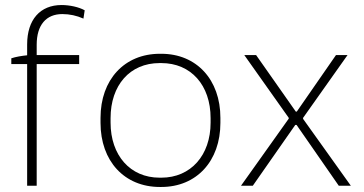

<svg xmlns="http://www.w3.org/2000/svg" viewBox="-20 -739 1449 764"><path d="M88 0H126V-484H295V-520H126V-561C126 -640 164 -683 228 -683C257 -683 285 -677 312 -665L317 -698C294 -711 257 -719 225 -719C140 -719 88 -661 88 -562V-519C67 -517 43 -513 25 -507V-484H88Z M616 5H622C762 5 857 -98 857 -250V-270C857 -422 762 -525 622 -525H616C475 -525 380 -422 380 -270V-250C380 -98 475 5 616 5ZM615 -32C498 -32 420 -121 420 -251V-269C420 -400 497 -488 615 -488H622C740 -488 818 -400 818 -269V-251C818 -121 739 -32 622 -32Z M939 0H986L1155 -242H1160L1328 0H1376L1186 -266V-270L1363 -520H1317L1161 -295H1157L999 -520H952L1129 -270V-267Z"/></svg>

Font: Fixel Text ExtraLight
Style: Regular
Weight: 200
Width: 4
Designer: AlfaBravo + MacPaw
Foundry: Kyrylo Tkachov, Marchela Mozhyna, Serhii Makarenko, Maria Weinstein, Zakhar Kryvoshyya
Version: Version 1.211